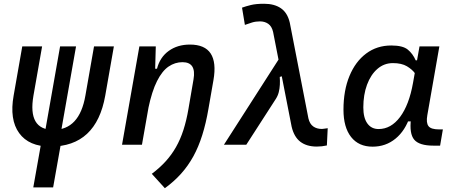

<svg xmlns="http://www.w3.org/2000/svg" viewBox="-20 -762 2384 1011"><path d="M245.6 9.8Q132.3 9.8 80.8 -61.3Q29.3 -132.3 51.8 -258.8L97.2 -517.6H201.7L156.2 -258.8Q125 -78.1 261.2 -78.1Q398.4 -78.1 429.7 -258.8L475.1 -517.6H579.6L534.2 -258.8Q486.8 9.8 245.6 9.8ZM155.3 224.6 201.7 -36.6H306.2L259.8 224.6ZM217.3 -68.8 296.4 -517.6H380.4L301.3 -68.8Z M622.6 0 713.9 -517.6H800.3L796.9 -394L727.5 0ZM980 -527.3Q1058.6 -527.3 1089.4 -480.2Q1120.1 -433.1 1104 -340.3L1077.6 -189Q1064.5 -112.3 1044.9 -50.3Q1025.4 11.7 997.8 61.8Q970.2 111.8 933.3 152.8Q896.5 193.8 848.1 229L779.3 153.3Q820.3 122.6 851.8 88.1Q883.3 53.7 906.5 12.9Q929.7 -27.8 945.8 -77.6Q961.9 -127.4 972.2 -188L999 -344.2Q1006.8 -389.2 992.4 -411.9Q978 -434.6 940.9 -434.6Q901.4 -434.6 867.7 -411.6Q834 -388.7 806.9 -335.2Q779.8 -281.7 760.7 -190.4L785.2 -399.9H806.6Q822.3 -460.9 868.7 -494.1Q915 -527.3 980 -527.3Z M1648.4 9.8Q1594.7 9.8 1561.5 -15.6Q1528.3 -41 1515.6 -95.2L1418 -593.8Q1411.1 -623.5 1392.6 -636.5Q1374 -649.4 1349.1 -649.4Q1326.7 -649.4 1307.4 -643.6Q1288.1 -637.7 1269.5 -630.9L1254.4 -721.7Q1274.4 -729 1301.3 -735.6Q1328.1 -742.2 1370.6 -742.2Q1424.8 -742.2 1459.2 -718.5Q1493.7 -694.8 1505.9 -642.6L1604 -138.7Q1610.8 -109.4 1629.4 -96.2Q1647.9 -83 1674.8 -83Q1677.2 -83 1684.6 -84Q1691.9 -85 1705.6 -86.9L1701.2 3.9Q1687.5 6.8 1674.8 8.3Q1662.1 9.8 1648.4 9.8ZM1159.2 0 1478.5 -498 1527.3 -380.4 1453.1 -356.9Q1454.6 -336.4 1453.6 -315.9Q1452.6 -295.4 1447.8 -276.4Q1442.9 -257.3 1432.1 -240.7L1276.9 0Z M2048.8 -429.7Q2002.4 -429.7 1967.3 -399.2Q1932.1 -368.7 1912.6 -315.9Q1893.1 -263.2 1893.1 -196.3Q1893.1 -141.6 1914.3 -112.1Q1935.5 -82.5 1973.6 -82.5Q2039.1 -82.5 2086.7 -146.2Q2134.3 -210 2154.8 -325.7L2189 -517.6H2293.5L2230 -154.8Q2223.1 -115.7 2236.1 -98.1Q2249 -80.6 2292 -80.6H2312L2297.4 4.9H2262.7Q2187.5 4.9 2161.1 -26.6Q2134.8 -58.1 2144 -135.3L2172.4 -122.6H2115.7L2139.2 -150.9Q2114.3 -74.2 2062.7 -32Q2011.2 10.3 1941.9 10.3Q1868.7 10.3 1828.6 -40.8Q1788.6 -91.8 1788.6 -184.1Q1788.6 -285.6 1820.1 -361.8Q1851.6 -438 1908.2 -480.2Q1964.8 -522.5 2040.5 -522.5Q2101.1 -522.5 2127.4 -500.7Q2153.8 -479 2168.9 -444.3H2179.7L2188 -340.8Q2180.7 -354.5 2165.5 -375.5Q2150.4 -396.5 2122.6 -413.1Q2094.7 -429.7 2048.8 -429.7Z"/></svg>

Font: Cascadia Mono NF
Style: Italic
Weight: 400
Italic angle: -10°
Monospace: yes
Designer: Aaron Bell
Foundry: Saja Typeworks
Version: Version 2404.023